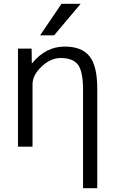

<svg xmlns="http://www.w3.org/2000/svg" viewBox="-20 -777 604 1017"><path d="M322.3 -530.3Q413.1 -530.3 454.1 -479Q495.1 -427.7 495.1 -309.6V219.7H419.9V-299.8Q419.9 -398.4 393.1 -434.1Q366.2 -469.7 301.8 -469.7Q248 -469.7 200.2 -424.3Q152.3 -378.9 152.3 -330.1V0H75.2V-519.5H147.5L148.4 -442.4H150.4Q222.7 -530.3 322.3 -530.3ZM305.7 -756.8H407.2L266.6 -589.8H192.4Z"/></svg>

Font: Mgen+ 1c regular
Style: Regular
Weight: 400
Designer: [Source Han Sans]
Ryoko NISHIZUKA  (kana & ideographs); Paul D. Hunt (Latin, Greek & Cyrillic); Wenlong ZHANG  (bopomofo
Version: Version 1.059.20150602